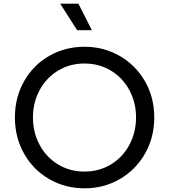

<svg xmlns="http://www.w3.org/2000/svg" viewBox="-20 -1011 918 1043"><path d="M61 -373Q61 -482 111 -570Q161 -658 247.5 -707.5Q334 -757 439 -757Q544 -757 630.5 -707Q717 -657 767.5 -569.5Q818 -482 818 -373Q818 -264 767.5 -176Q717 -88 630.5 -38Q544 12 439 12Q334 12 247.5 -38Q161 -88 111 -176Q61 -264 61 -373ZM439 -79Q519 -79 583 -118Q647 -157 683 -224.5Q719 -292 719 -373Q719 -454 683 -521Q647 -588 583 -627Q519 -666 439 -666Q359 -666 295 -627Q231 -588 195 -521Q159 -454 159 -373Q159 -292 195 -224.5Q231 -157 295 -118Q359 -79 439 -79ZM307 -991H406L479 -847H399Z"/></svg>

Font: Evergrow Sans 
Style: Medium
Weight: 500
Foundry: 10Web
Version: Version 1.000